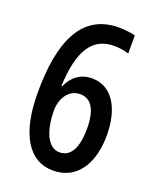

<svg xmlns="http://www.w3.org/2000/svg" viewBox="-134 -875 710 873"><g transform="rotate(20 220.5 -438.0)"><path d="M43 -391C43 -191 111 -81 229 -81C346 -81 405 -181 405 -315C405 -441 354 -536 254 -536C201 -536 160 -507 138 -456H134C141 -626 191 -709 298 -709C323 -709 348 -705 369 -698V-786C347 -791 317 -795 290 -795C108 -795 43 -634 43 -391ZM228 -169C166 -169 140 -255 140 -339C140 -396 171 -450 228 -450C282 -450 310 -403 310 -313C310 -212 278 -169 228 -169Z"/></g></svg>

Font: Noto Sans Kannada UI ExtraCondensed Medium
Style: Regular
Weight: 500
Width: 2
Designer: Jelle Bosma - Monotype Design Team
Foundry: Monotype Imaging Inc.
Version: Version 2.005